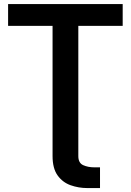

<svg xmlns="http://www.w3.org/2000/svg" viewBox="-20 -748 662 972"><path d="M21 -617.2V-727.5H601.1V-617.2H376.5V42Q376.5 77.1 401.1 88.1Q425.8 99.1 456.5 99.1H486.3V204.1H422.4Q377.9 204.1 337.4 189.7Q296.9 175.3 271.5 139.9Q246.1 104.5 246.1 42V-617.2Z"/></svg>

Font: Inter Tight SemiBold
Style: Regular
Weight: 600
Designer: Rasmus Andersson
Foundry: rsms
Version: Version 3.004; ttfautohint (v1.8.4.7-5d5b)